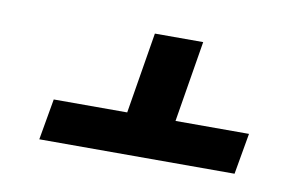

<svg xmlns="http://www.w3.org/2000/svg" viewBox="-40 -603 580 368"><g transform="rotate(10 250.0 -419.0)"><path d="M53 -300 67 -380H210L236 -538H330L304 -380H447L433 -300Z"/></g></svg>

Font: Iosevka Term Curly Semibold
Style: Italic
Weight: 600
Italic angle: -9°
Designer: Belleve Invis
Foundry: Belleve Invis
Version: Version 32.3.0